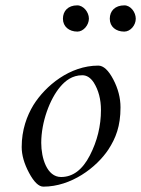

<svg xmlns="http://www.w3.org/2000/svg" viewBox="-20 -684 527 717"><path d="M312 -614.5C312 -638.8 291.5 -664 268.5 -664C233.9 -664 215 -642.7 215 -614C215 -584.4 238.4 -566 269 -566C291.6 -566 312 -590.4 312 -614.5ZM487 -614C487 -638.6 467.7 -664 444.5 -664C409.8 -664 390 -643.5 390 -614C390 -584.4 412.6 -566 444 -566C467.1 -566 487 -589.8 487 -614ZM134 -150.5C134 -228.5 166 -314.2 205 -360C224.1 -382.5 249.6 -403 287.5 -403C303.8 -403 318 -394 330 -376C348 -347.3 357 -313 357 -273C357 -213.7 343.2 -157.2 315.5 -103.5C287.8 -49.8 252 -23 208 -23C154.9 -23 134 -94.4 134 -150.5ZM347 -439C240.8 -439 150.2 -364.1 105 -292C80.1 -251 61 -198.6 61 -135C61 -105 70.2 -72.8 88.5 -38.5C106.8 -4.2 124.7 13 142 13C245.7 13 340 -58 385 -126C412.4 -168.5 430 -212.6 430 -283C430 -318.3 421 -353.2 403 -387.5C385 -421.8 366.3 -439 347 -439Z"/></svg>

Font: fbb
Style: Italic
Weight: 400
Italic angle: -12°
Designer: David J. Perry, Michael Sharpe
Version: Version 0.991